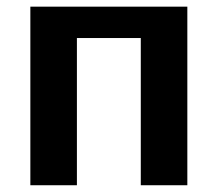

<svg xmlns="http://www.w3.org/2000/svg" viewBox="-20 -548 644 568"><path d="M207.5 -435.5V0H69.8V-528.3H534.2V0H396.5V-435.5Z"/></svg>

Font: Arimo
Style: Bold
Weight: 700
Designer: Steve Matteson
Foundry: Monotype Imaging Inc.
Version: Version 1.33